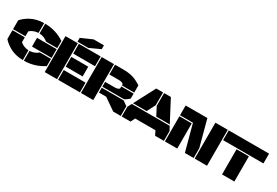

<svg xmlns="http://www.w3.org/2000/svg" viewBox="70 -2060 4670 3239"><g transform="rotate(30 2405.0 -440.0)"><path d="M250 -359.9H9.8V-532.2Q36.6 -564 73.2 -593Q109.9 -622.1 160.2 -649.7Q210.4 -677.2 276.4 -693.6Q342.3 -710 413.1 -710V-520Q356.9 -516.6 315.4 -497.8Q273.9 -479 250 -455.1ZM9.8 -168V-339.8H250V-245.1Q273.9 -221.2 315.4 -202.4Q356.9 -183.6 413.1 -180.2V9.8Q342.3 9.8 276.4 -6.6Q210.4 -22.9 160.2 -50.5Q109.9 -78.1 73.2 -107.2Q36.6 -136.2 9.8 -168ZM433.1 9.8V-180.2Q489.3 -183.6 530.3 -202.4Q571.3 -221.2 596.2 -245.1H814.9V-105Q639.6 9.8 433.1 9.8ZM433.1 -265.1V-435.1H814.9V-265.1ZM433.1 -520V-710Q639.6 -710 814.9 -595.2V-455.1H596.2Q571.3 -479 530.3 -497.8Q489.3 -516.6 433.1 -520Z M834.5 0V-700.2H1074.7V0ZM1056.6 -720.2V-794.9L1273.9 -890.1H1473.6V-814.9L1266.6 -720.2ZM1094.7 0V-189.9H1519.5V0ZM1094.7 -255.9V-445.8H1424.8V-255.9ZM1094.7 -509.8V-700.2H1519.5V-509.8Z M1779.3 0H1539.1V-700.2H1779.3ZM1799.3 -158.2V-252H2224.1L2314.5 -189.9V0H2168.5L1939.5 -158.2ZM1799.3 -272V-366.2H1983.4Q2048.8 -366.2 2074.2 -395V-435.1H2314.5V-337.9Q2271 -296.4 2224.1 -272ZM1799.3 -509.8V-700.2H1978.5Q2028.8 -700.2 2076.2 -692.4Q2123.5 -684.6 2155.5 -674.8Q2187.5 -665 2222.4 -647.9Q2257.3 -630.9 2273.4 -621.3Q2289.6 -611.8 2314.5 -595.2V-455.1H2074.2V-480Q2047.9 -509.8 1983.4 -509.8Z M2735.4 -700.2V-451.2L2651.4 -289.1H2386.2L2602.1 -700.2ZM2334 0V-189.9L2376 -269H3113.3L3155.3 -189.9V0H2984.4L2942.4 -84H2547.4L2505.4 0ZM2755.4 -451.2V-700.2H2887.2L3103 -289.1H2839.4Z M3598.1 -700.2 3734.9 -189.9V0H3564L3427.2 -509.8H3174.8V-700.2ZM3174.8 0V-490.2H3415V0ZM3754.9 0V-700.2H3995.1V0Z M4014.6 -509.8V-700.2H4799.8V-509.8ZM4288.1 0V-490.2H4527.8V0Z"/></g></svg>

Font: Nastup Basic
Style: Regular
Weight: 400
Designer: Maksym Kobuzan
Foundry: Zakznak
Version: Version 1.020;FEAKit 1.0